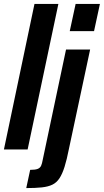

<svg xmlns="http://www.w3.org/2000/svg" viewBox="-28 -763 530 980"><path d="M-8 0 148 -743H270L113 0ZM328 -604 358 -743H482L452 -604ZM106 197 126 104Q152 104 164.5 99Q177 94 182 82.5Q187 71 190 53L309 -510H432L324 -4Q313 52 301.5 88.5Q290 125 275.5 147Q261 169 239.5 179.5Q218 190 185.5 193.5Q153 197 106 197Z"/></svg>

Font: Saira Condensed
Style: Bold Italic
Weight: 700
Width: 3
Italic angle: -12°
Designer: Hector Gatti with collaboration of the Omnibus-Type team
Foundry: Omnibus-Type
Version: Version 1.101